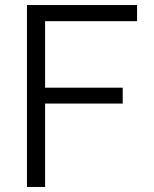

<svg xmlns="http://www.w3.org/2000/svg" viewBox="-20 -742 612 762"><path d="M524 -658H159V-394H467V-331H159V0H87V-722H524Z"/></svg>

Font: SUITE
Style: Regular
Weight: 400
Designer: Sun
Foundry: Sun
Version: Version 2.040